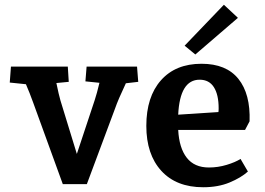

<svg xmlns="http://www.w3.org/2000/svg" viewBox="-20 -774 1113 807"><path d="M89 -420 21 -427 26 -494H265L269 -430L217 -425Q227 -376 234 -352L303 -127L378 -353Q387 -380 398 -426L339 -432L344 -494H556L561 -430L509 -424Q476 -354 464 -319L345 0H244L119 -344Q105 -383 89 -420Z M595 -245Q595 -367 656.5 -436.5Q718 -506 827 -506Q931 -506 982 -442.5Q1033 -379 1029 -264L1010 -228H729Q733 -152 765 -111Q797 -70 858 -70Q896 -70 932.5 -81Q969 -92 991 -106L1022 -53Q993 -27 945 -7Q897 13 834 13Q721 13 658 -56Q595 -125 595 -245ZM898 -303Q899 -308 899 -319Q899 -376 879 -407.5Q859 -439 819 -439Q736 -439 729 -292ZM756 -582 921 -754 980 -699 801 -545Z"/></svg>

Font: Andada Pro
Style: Bold
Weight: 700
Designer: Carolina Giovagnoli
Foundry: Huerta Tipografica
Version: Version 3.005; ttfautohint (v1.8.4)